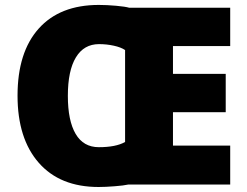

<svg xmlns="http://www.w3.org/2000/svg" viewBox="-20 -745 997 775"><path d="M909.2 0H497.1Q480.5 3.9 443.1 6.8Q405.8 9.8 377.9 9.8Q222.2 9.8 136.5 -87.9Q50.8 -185.5 50.8 -358.9Q50.8 -534.2 136.2 -629.6Q221.7 -725.1 378.9 -725.1Q411.6 -725.1 449 -721.7Q486.3 -718.3 501 -713.9H909.2V-559.1H678.2V-446.8H891.1V-292H678.2V-157.2H909.2ZM379.9 -566.9Q318.8 -566.9 286.4 -513.4Q253.9 -460 253.9 -357.9Q253.9 -257.8 285.4 -204.3Q316.9 -150.9 378.9 -150.9Q447.8 -150.9 484.9 -171.9V-543Q468.3 -554.2 439.5 -560.5Q410.6 -566.9 379.9 -566.9Z"/></svg>

Font: OpenSansExtrabold
Style: Regular
Weight: 800
Foundry: Ascender Corporation
Version: Version 1.10